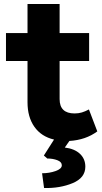

<svg xmlns="http://www.w3.org/2000/svg" viewBox="-20 -697 511 963"><path d="M10 -531H118V-677H279V-531H427V-391H279V-200Q279 -128 354 -128Q374 -128 390.5 -133Q407 -138 426 -148L468 -38Q410 5 328 10L305 43Q354 49 381 74.5Q408 100 408 139Q408 195 344.5 221.5Q281 248 201 246L191 172Q227 172 258.5 161Q290 150 290 132Q290 115 267.5 106.5Q245 98 217 98L200 83L251 3Q187 -12 152.5 -61Q118 -110 118 -184V-391H10Z"/></svg>

Font: Lexend Exa HM Xlight
Style: Bold
Weight: 700
Designer: Bonnie Shaver-Troup, Thomas Jockin, Octavio Pardo
Foundry: Lexend
Version: Version 1.091